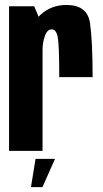

<svg xmlns="http://www.w3.org/2000/svg" viewBox="-20 -624 424 794"><path d="M225 -305H363Q363 -453.5 352.2 -528.5Q341.5 -603.5 254.5 -603.5Q192 -603.5 147.5 -563Q103 -522.5 103 -433.5L156 -418.5Q156 -447.5 165.5 -475Q175 -502.5 194.5 -502.5Q212.5 -502.5 218.8 -470.5Q225 -438.5 225 -305ZM17.5 0H156V-516L121.5 -598H17.5ZM108 150H155.5L207.5 33H127Z"/></svg>

Font: Anybody ExtraCondensed
Style: Bold
Weight: 700
Width: 2
Version: Version 1.113;gftools[0.9.25]